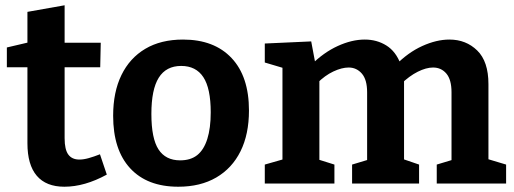

<svg xmlns="http://www.w3.org/2000/svg" viewBox="-20 -696 1949 728"><path d="M224 12Q155 12 119.5 -29.5Q84 -71 84 -153V-459L102 -441H6V-516L104 -539L84 -515V-651L225 -676V-515L210 -534H362L360 -441H210L225 -459V-172Q225 -129 239 -110Q253 -91 281 -91Q297 -91 316.5 -96.5Q336 -102 359 -111L385 -34Q301 12 224 12Z M674 -546Q792 -546 858 -476Q924 -406 924 -277Q924 -187 892 -122.5Q860 -58 800 -23Q740 12 656 12Q538 12 473.5 -58Q409 -128 409 -257Q409 -347 440.5 -411.5Q472 -476 531 -511Q590 -546 674 -546ZM667 -446Q610 -446 582 -401.5Q554 -357 554 -264Q554 -171 581 -129.5Q608 -88 663 -88Q703 -88 728 -108Q753 -128 766 -169Q779 -210 779 -270Q779 -361 751 -403.5Q723 -446 667 -446Z M1499 -453 1479 -448Q1527 -497 1581 -521.5Q1635 -546 1684 -546Q1747 -546 1789.5 -504.5Q1832 -463 1832 -377V-76L1819 -96L1899 -72V0H1636V-72L1709 -94L1692 -73V-346Q1692 -394 1672.5 -417Q1653 -440 1622 -440Q1596 -440 1564 -424Q1532 -408 1500 -377L1510 -408Q1512 -400 1512 -393.5Q1512 -387 1512 -382V-76L1499 -96L1569 -72V0H1315V-72L1388 -94L1372 -73V-346Q1372 -394 1352 -417Q1332 -440 1302 -440Q1276 -440 1244 -425Q1212 -410 1182 -380L1191 -401V-73L1178 -94L1248 -72V0H984V-72L1068 -96L1051 -76V-457L1068 -434L984 -459V-531L1160 -539L1178 -443L1160 -450Q1207 -497 1260.5 -521.5Q1314 -546 1363 -546Q1409 -546 1445 -523.5Q1481 -501 1499 -453Z"/></svg>

Font: Bitter Thin
Style: Bold
Weight: 700
Version: Version 3.021